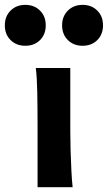

<svg xmlns="http://www.w3.org/2000/svg" viewBox="-69 -782 450 802"><path d="M80.6 -498H224.6Q224.6 -461.4 224.6 -419.9Q224.6 -378.4 224.6 -339.6Q224.6 -300.8 224.6 -272Q224.6 -243.2 224.6 -231.9Q224.6 -200.7 225.8 -156Q227.1 -111.3 229.2 -68.8Q231.4 -26.4 234.4 0H87.9Q87.9 -35.2 87.9 -82.5Q87.9 -129.9 87.9 -177Q87.9 -224.1 87.9 -258.8Q87.9 -330.1 86.7 -394.8Q85.4 -459.5 80.6 -498ZM190.4 -676.3Q190.4 -713.9 214.6 -737.8Q238.8 -761.7 275.9 -761.7Q313.5 -761.7 337.4 -737.8Q361.3 -713.9 361.3 -676.3Q361.3 -638.2 337.4 -614.5Q313.5 -590.8 275.9 -590.8Q238.8 -590.8 214.6 -614.5Q190.4 -638.2 190.4 -676.3ZM-48.8 -676.3Q-48.8 -713.9 -24.7 -737.8Q-0.5 -761.7 36.6 -761.7Q74.2 -761.7 98.1 -737.8Q122.1 -713.9 122.1 -676.3Q122.1 -638.2 98.1 -614.5Q74.2 -590.8 36.6 -590.8Q-0.5 -590.8 -24.7 -614.5Q-48.8 -638.2 -48.8 -676.3Z"/></svg>

Font: Andika
Style: Bold
Weight: 700
Designer: Victor Gaultney, Annie Olsen, Julie Remington, Don Collingsworth, Eric Hays, Becca Hirsbrunner
Foundry: SIL International
Version: Version 6.101